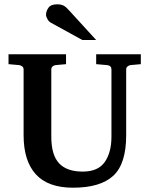

<svg xmlns="http://www.w3.org/2000/svg" viewBox="-20 -875 696 890"><path d="M632.8 -577.6 585 -573.2Q577.6 -572.3 571.3 -567.1Q564.9 -562 564.9 -553.2V-248Q564.9 -115.2 504.9 -60.1Q444.8 -4.9 318.4 -4.9Q202.6 -4.9 146 -67.1Q89.4 -129.4 89.4 -248V-553.2Q89.4 -562 83 -567.1Q76.7 -572.3 68.4 -573.2L19.5 -577.6V-623.5H286.1V-577.6L237.8 -573.2Q230 -572.3 223.9 -567.1Q217.8 -562 217.8 -553.2V-241.2Q217.8 -156.7 253.7 -118.2Q289.6 -79.6 363.3 -79.6Q434.6 -79.6 465.6 -124Q496.6 -168.5 496.6 -241.2V-553.2Q496.6 -570.8 476.6 -573.2L425.8 -577.6V-623.5H632.8ZM425.8 -689.5H361.8L217.3 -769Q207 -773.9 200.2 -785.9Q193.4 -797.9 193.4 -806.2Q193.4 -823.2 204.6 -839.1Q215.8 -855 244.6 -855Q263.2 -855 274.9 -848.9Q286.6 -842.8 301.3 -825.7Z"/></svg>

Font: Annapurna SIL
Style: Bold
Weight: 700
Designer: Peter Martin, Annie Olsen
Foundry: SIL International
Version: Version 2.000